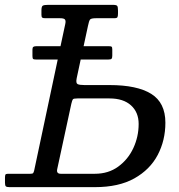

<svg xmlns="http://www.w3.org/2000/svg" viewBox="-58 -770 738 790"><path d="M66.5 -55Q75.5 -55 78 -57.5Q80.5 -60 82.5 -68L179.5 -525H91.5Q80.5 -525 78 -527.8Q75.5 -530.5 75.5 -540V-566Q75.5 -574.5 79.2 -577.2Q83 -580 92.5 -580H191L210.5 -671Q213.5 -684.5 209.2 -689.8Q205 -695 189.5 -695H128.5Q119 -695 115.8 -697.5Q112.5 -700 112.5 -709V-727Q112.5 -743.5 118.2 -746.8Q124 -750 139.5 -750H406.5Q421.5 -750 424.5 -745.5Q427.5 -741 427.5 -726V-715Q427.5 -703.5 425.2 -699.2Q423 -695 411.5 -695H336.5Q316.5 -695 312.2 -689.2Q308 -683.5 304 -663.5L286 -580H388.5Q399 -580 401.5 -577.5Q404 -575 404 -566V-541.5Q404 -532.5 401.5 -528.8Q399 -525 387 -525H274L257.5 -448Q253.5 -428 261.2 -424Q269 -420 289.5 -420H392.5Q506 -420 564.2 -383.8Q622.5 -347.5 622.5 -265Q622.5 -192.5 590.8 -132.2Q559 -72 494.8 -36Q430.5 0 332.5 0H-19Q-30 0 -33.8 -3.2Q-37.5 -6.5 -37.5 -18V-38.5Q-37.5 -47.5 -35.8 -51.2Q-34 -55 -25 -55ZM260.5 -365Q245 -365 242 -361.5Q239 -358 235.5 -343L177.5 -74.5Q173 -55 192 -55H332.5Q388 -55 428.5 -84.5Q469 -114 490.8 -161Q512.5 -208 512.5 -260Q512.5 -308 481 -336.5Q449.5 -365 392.5 -365Z"/></svg>

Font: Besley
Style: Italic
Weight: 400
Italic angle: -13°
Designer: Owen Earl
Foundry: indestructible type*
Version: Version 4.000; ttfautohint (v1.8.4.7-5d5b)